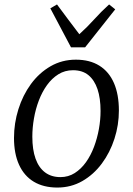

<svg xmlns="http://www.w3.org/2000/svg" viewBox="-20 -834 598 864"><path d="M321.5 -565.5Q384 -565.5 427.2 -538.5Q470.5 -511.5 492.8 -460.2Q515 -409 515 -336.5Q515 -271.5 495 -209.5Q475 -147.5 438.2 -98Q401.5 -48.5 350.5 -19.2Q299.5 10 238 10Q176 10 132.2 -16.2Q88.5 -42.5 65.8 -92.5Q43 -142.5 43 -213Q43 -279.5 62.8 -342.5Q82.5 -405.5 119.2 -455.8Q156 -506 207.5 -535.8Q259 -565.5 321.5 -565.5ZM308.5 -518Q272 -518 242.8 -499.8Q213.5 -481.5 191.5 -451Q169.5 -420.5 154.8 -381.8Q140 -343 132.8 -301Q125.5 -259 125.5 -219Q125.5 -160.5 140 -120Q154.5 -79.5 182.8 -58.2Q211 -37 252 -37Q287.5 -37 316.2 -55.2Q345 -73.5 366.8 -104Q388.5 -134.5 403 -173Q417.5 -211.5 425 -253.2Q432.5 -295 432.5 -334.5Q432.5 -392 418.8 -432.8Q405 -473.5 378 -495.8Q351 -518 308.5 -518ZM299.5 -621 206.5 -796.5 236.5 -814Q261 -780.5 286.2 -747.2Q311.5 -714 337 -680Q374 -713.5 403.8 -746.8Q433.5 -780 471 -814L498.5 -792L363 -621Z"/></svg>

Font: Merriweather 24pt Light
Style: Italic
Weight: 300
Italic angle: -7.8°
Version: Version 2.101